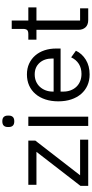

<svg xmlns="http://www.w3.org/2000/svg" viewBox="411 -1191 792 1654"><g transform="rotate(-90 807.0 -364.0)"><path d="M33 0V-67L326 -446H42V-516H423V-456L124 -70H431V0Z M589 -637Q563 -637 551.5 -649.5Q540 -662 540 -682V-695Q540 -715 551.5 -727.5Q563 -740 589 -740Q615 -740 626.5 -727.5Q638 -715 638 -695V-682Q638 -662 626.5 -649.5Q615 -637 589 -637ZM549 -516H629V0H549Z M993 12Q940 12 897.5 -7Q855 -26 824.5 -61.5Q794 -97 777.5 -146.5Q761 -196 761 -258Q761 -319 777.5 -369Q794 -419 824.5 -454.5Q855 -490 897.5 -509Q940 -528 993 -528Q1045 -528 1086 -509Q1127 -490 1156 -456.5Q1185 -423 1200.5 -377Q1216 -331 1216 -276V-238H845V-214Q845 -181 855.5 -152.5Q866 -124 885.5 -103Q905 -82 933.5 -70Q962 -58 998 -58Q1047 -58 1083.5 -81Q1120 -104 1140 -147L1197 -106Q1172 -53 1119 -20.5Q1066 12 993 12ZM993 -461Q960 -461 933 -449.5Q906 -438 886.5 -417Q867 -396 856 -367.5Q845 -339 845 -305V-298H1130V-309Q1130 -378 1092.5 -419.5Q1055 -461 993 -461Z M1462 0Q1420 0 1398.5 -23.5Q1377 -47 1377 -85V-446H1292V-516H1340Q1366 -516 1375.5 -526.5Q1385 -537 1385 -563V-659H1457V-516H1570V-446H1457V-70H1562V0Z"/></g></svg>

Font: IBM Plex Sans Thai
Style: Regular
Weight: 400
Designer: Mike Abbink, Paul van der Laan, Pieter van Rosmalen, Ben Mitchell, Mark Frömberg
Foundry: Bold Monday
Version: Version 1.2